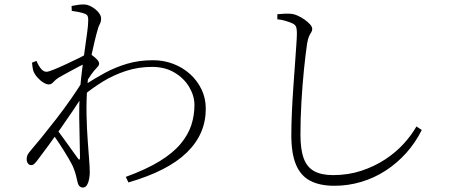

<svg xmlns="http://www.w3.org/2000/svg" viewBox="-20 -801 2040 864"><path d="M546 -5Q639 -39 699 -76Q759 -113 793 -154Q827 -195 841 -238.5Q855 -282 855 -328Q855 -369 832 -408.5Q809 -448 766 -474Q723 -500 664 -500Q602 -500 546 -481.5Q490 -463 443 -434Q396 -405 360 -375L363 -420Q406 -448 452 -473Q498 -498 551.5 -514Q605 -530 669 -530Q717 -530 760 -513.5Q803 -497 835.5 -467.5Q868 -438 887 -398.5Q906 -359 906 -312Q906 -255 885 -206Q864 -157 821 -115Q778 -73 712.5 -39.5Q647 -6 558 20ZM120 -58Q111 -58 105.5 -66Q100 -74 100 -84Q100 -95 103.5 -103Q107 -111 120 -126Q135 -143 165.5 -180.5Q196 -218 232.5 -265Q269 -312 303 -361Q337 -410 361 -451L356 -377Q337 -346 310 -306Q283 -266 254 -224.5Q225 -183 197 -145Q169 -107 147 -78Q140 -69 134 -63.5Q128 -58 120 -58ZM353 43Q344 43 337.5 36.5Q331 30 328 14Q324 -3 321 -15Q318 -27 312 -42Q307 -57 289 -87.5Q271 -118 249.5 -151Q228 -184 211 -206L229 -228Q247 -204 267 -176.5Q287 -149 304 -125Q321 -101 330 -89Q340 -74 340 -94Q340 -125 338.5 -171.5Q337 -218 336.5 -273Q336 -328 339 -381Q343 -437 349.5 -487.5Q356 -538 362 -581Q368 -624 372.5 -656.5Q377 -689 377 -710Q377 -727 372 -732.5Q367 -738 354 -742Q344 -745 331.5 -747.5Q319 -750 303 -752L302 -774Q313 -776 327 -778.5Q341 -781 356 -781Q374 -781 392.5 -770.5Q411 -760 423 -745.5Q435 -731 435 -718Q435 -703 428.5 -691.5Q422 -680 414 -648Q411 -636 405.5 -614Q400 -592 393.5 -561Q387 -530 381.5 -492.5Q376 -455 373 -414Q368 -348 369.5 -282.5Q371 -217 375 -165Q379 -113 381 -84Q382 -69 383 -55Q384 -41 384 -26Q384 -14 381.5 2Q379 18 372 30.5Q365 43 353 43ZM200 -421Q189 -421 174.5 -430Q160 -439 147.5 -453.5Q135 -468 130 -482Q127 -493 126 -502Q125 -511 124 -519L144 -527Q155 -502 166 -490Q177 -478 189 -478Q198 -478 222.5 -488Q247 -498 276 -511.5Q305 -525 329.5 -537Q354 -549 362 -554Q371 -559 375.5 -560Q380 -561 388 -557Q399 -550 412.5 -537.5Q426 -525 426 -515Q426 -507 418.5 -499.5Q411 -492 402 -481Q396 -474 389.5 -464.5Q383 -455 376 -444Q369 -433 361 -422L365 -479Q370 -487 374.5 -499Q379 -511 383 -525Q359 -514 335 -501.5Q311 -489 288.5 -476.5Q266 -464 246 -453Q230 -443 220.5 -432Q211 -421 200 -421Z M1485 35Q1419 35 1376 12.5Q1333 -10 1312 -60Q1291 -110 1291 -192Q1291 -240 1293.5 -296Q1296 -352 1300 -408Q1304 -464 1307.5 -513.5Q1311 -563 1313.5 -599Q1316 -635 1316 -650Q1316 -674 1311 -683Q1306 -692 1293 -697Q1282 -702 1263.5 -707.5Q1245 -713 1228 -714V-737Q1248 -739 1262.5 -739.5Q1277 -740 1288 -739Q1303 -738 1319.5 -730.5Q1336 -723 1351 -712.5Q1366 -702 1375.5 -691Q1385 -680 1385 -671Q1385 -662 1380.5 -655.5Q1376 -649 1371 -638.5Q1366 -628 1362 -605Q1355 -558 1348 -489.5Q1341 -421 1336.5 -344Q1332 -267 1332 -195Q1332 -129 1346.5 -89Q1361 -49 1393.5 -31Q1426 -13 1479 -13Q1547 -13 1606 -32.5Q1665 -52 1713 -83.5Q1761 -115 1796.5 -154Q1832 -193 1854 -232L1878 -216Q1849 -158 1807.5 -112Q1766 -66 1715 -33Q1664 0 1605.5 17.5Q1547 35 1485 35Z"/></svg>

Font: Noto Serif HK ExtraLight
Style: Regular
Weight: 200
Designer: Ryoko NISHIZUKA 西塚涼子 (kana & ideographs); Frank Grießhammer (Latin, Greek & Cyrillic); Wenlong ZHANG 张文龙 (bopomofo); San
Foundry: Adobe
Version: Version 2.002-H1;hotconv 1.1.0;makeotfexe 2.6.0